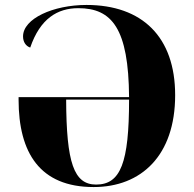

<svg xmlns="http://www.w3.org/2000/svg" viewBox="-20 -745 782 775"><path d="M358 10C550 10 687 -117 687 -361C687 -596 554 -725 329 -725C195 -725 73 -670 73 -598C73 -576 84 -559 102 -553C142 -670 212 -712 296 -712C432 -712 499 -630 501 -353H55V-343C55 -128 141 10 358 10ZM368 0C278 0 248 -88 247 -343H501C501 -88 467 0 368 0Z"/></svg>

Font: Noto Serif Display ExtraBold
Style: Regular
Weight: 800
Designer: Monotype Design Team
Foundry: Monotype Imaging Inc.
Version: Version 2.009